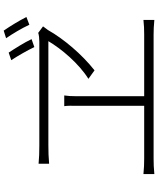

<svg xmlns="http://www.w3.org/2000/svg" viewBox="72 -954 856 1040"><g transform="rotate(-90 500.0 -434.0)"><path d="M928 -719C907 -760 877 -809 854 -842L813 -829C837 -794 866 -746 886 -703ZM808 -691C790 -730 756 -783 735 -815L694 -801C717 -766 746 -716 765 -676ZM797 -600C755 -529 677 -436 593 -383L639 -350C727 -419 811 -520 856 -600C859 -604 861 -608 864 -611L869 -618C872 -621 874 -625 877 -629L842 -655C831 -651 811 -649 794 -649H231C196 -649 164 -650 133 -653V-596C166 -599 200 -600 233 -600ZM499 -81V-455C499 -478 500 -494 503 -514H445C448 -494 447 -474 447 -455V-81H161C134 -81 106 -82 77 -85V-26C108 -29 134 -30 161 -30H833C852 -30 885 -29 912 -26V-85C885 -82 861 -81 833 -81Z"/></g></svg>

Font: Spoqa Han Sans Neo Light
Style: Regular
Weight: 300
Designer: [Spoqa Han Sans Neo] Dong-huui Kim  Younghwa Kang  Yujin Lee  [Noto Sans] Ryoko NISHIZUKA  (kana & ideographs); Paul D. 
Foundry: Spoqa (http://www.spoqa-han-sans.com)
Version: Version 1.000